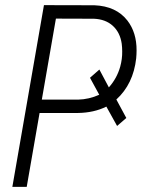

<svg xmlns="http://www.w3.org/2000/svg" viewBox="-20 -731 580 751"><path d="M405.8 -389.2Q437.5 -424.8 450.2 -470.2Q458.5 -500.5 458 -529.8Q458 -544.9 456.1 -560.1Q449.7 -604 421.4 -629.9Q393.1 -655.8 347.2 -657.7L198.7 -658.2L143.6 -341.3H285.2Q328.1 -342.3 368.2 -360.4L332 -426.8L368.7 -459ZM134.8 -289.1 84.5 0H28.3L151.9 -710.9L349.1 -710.4Q434.6 -707 478.5 -650.4Q514.6 -603.5 514.2 -533.7Q514.2 -519 512.7 -502.9Q501.5 -402.3 435.1 -341.8L474.1 -269.5L438 -238.3L396 -314Q347.7 -290 284.7 -289.1Z"/></svg>

Font: MAUL Condensed Light Italic
Style: Light Italic
Weight: 300
Italic angle: -12°
Designer: MAUL
Version: Version 1.0; 2020; ttfautohint (v1.8.3)